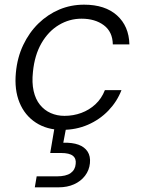

<svg xmlns="http://www.w3.org/2000/svg" viewBox="-20 -544 607 822"><path d="M246 12Q181 12 133.5 -19Q86 -50 63.5 -105Q41 -160 48 -233Q54 -298 79.5 -351.5Q105 -405 144.5 -443.5Q184 -482 233.5 -503Q283 -524 340 -524Q430 -524 481 -478Q532 -432 534 -354H463Q462 -408 424.5 -436Q387 -464 329 -464Q277 -464 232 -437Q187 -410 157.5 -359Q128 -308 121 -236Q116 -190 124 -154.5Q132 -119 151 -95.5Q170 -72 197 -60Q224 -48 256 -48Q294 -48 328 -60.5Q362 -73 388.5 -97.5Q415 -122 429 -158H500Q481 -109 444 -70.5Q407 -32 356.5 -10Q306 12 246 12ZM129 258 137 211H223Q263 211 282.5 197Q302 183 304 158Q307 135 292 123Q277 111 241 111H195L215 -7H265L251 67Q290 66 316 75.5Q342 85 355 105Q368 125 365 155Q362 185 344 208.5Q326 232 297 245Q268 258 231 258Z"/></svg>

Font: DM Sans 12pt Light
Style: Italic
Weight: 300
Italic angle: -10°
Version: Version 4.004;gftools[0.9.30]